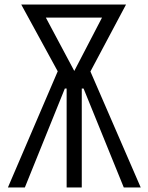

<svg xmlns="http://www.w3.org/2000/svg" viewBox="-20 -830 657 850"><path d="M15 0 238 -520 307 -483 374 -528 603 0H528L350 -438H342V0H275V-438H267L90 0ZM263 -464 74 -810H538L354 -464ZM298 -495 455 -797 482 -752H134L159 -797L320 -495Z"/></svg>

Font: Oswald Light
Style: Regular
Weight: 300
Designer: Vernon Adams
Foundry: Vernon Adams
Version: Version 4.103;gftools[0.9.33.dev8+g029e19f]